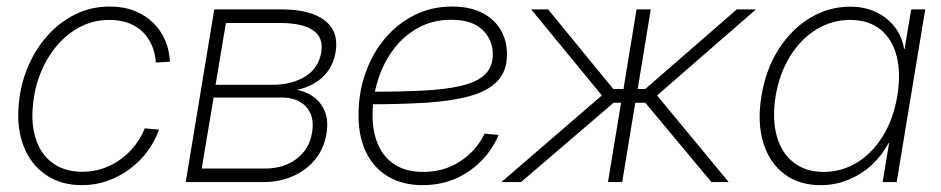

<svg xmlns="http://www.w3.org/2000/svg" viewBox="-20 -551 2847 581"><path d="M228 9.3Q164.1 9.3 118.7 -22Q73.2 -53.2 51.8 -107.9Q30.3 -162.6 36.6 -233.4Q41.5 -293.5 63.7 -346.9Q85.9 -400.4 122.6 -441.9Q159.2 -483.4 207.3 -507.3Q255.4 -531.2 312 -531.2Q354 -531.2 387.2 -518.1Q420.4 -504.9 443.8 -481.7Q467.3 -458.5 480 -428.5Q492.7 -398.4 494.1 -364.3L451.2 -361.8Q450.2 -388.2 440.4 -411.6Q430.7 -435.1 413.3 -452.9Q396 -470.7 370.4 -480.7Q344.7 -490.7 311.5 -490.7Q263.7 -490.7 223.4 -470Q183.1 -449.2 152.6 -413.3Q122.1 -377.4 103 -330.6Q84 -283.7 79.6 -231.9Q73.7 -172.4 89.6 -127Q105.5 -81.5 141.1 -56.4Q176.8 -31.2 229 -31.2Q262.7 -31.2 292.2 -41.5Q321.8 -51.8 346.2 -69.8Q370.6 -87.9 388.9 -111.6Q407.2 -135.3 418 -162.6L461.4 -158.7Q449.2 -124.5 427 -94.2Q404.8 -64 374.3 -40.8Q343.8 -17.6 306.6 -4.2Q269.5 9.3 228 9.3Z M542 0 628.4 -522.5H833.5Q918.9 -522.5 962.4 -489.3Q1005.9 -456.1 995.6 -393.6Q987.8 -347.2 956.5 -317.9Q925.3 -288.6 878.4 -279.3Q909.7 -272.9 931.9 -255.6Q954.1 -238.3 964.1 -210.7Q974.1 -183.1 967.8 -146Q960.9 -102.5 934.6 -69.6Q908.2 -36.6 867.4 -18.3Q826.7 0 775.9 0ZM590.3 -41H782.2Q838.4 -41 877.4 -70.3Q916.5 -99.6 924.3 -150.4Q932.6 -198.2 907 -227.1Q881.3 -255.9 832.5 -255.9H626.5ZM632.3 -294.4H803.2Q863.3 -294.4 903.8 -319.6Q944.3 -344.7 952.1 -393.1Q959.5 -437.5 927 -459.5Q894.5 -481.4 827.6 -481.4H663.6Z M1258.8 9.3Q1200.2 9.3 1156.5 -15.6Q1112.8 -40.5 1088.9 -87.9Q1064.9 -135.3 1064.9 -202.6Q1064.9 -270 1085.7 -329.3Q1106.4 -388.7 1144.5 -434.1Q1182.6 -479.5 1234.4 -505.4Q1286.1 -531.2 1348.1 -531.2Q1401.4 -531.2 1438.5 -512.5Q1475.6 -493.7 1494.9 -460.9Q1514.2 -428.2 1514.2 -386.7Q1514.2 -335.4 1484.9 -305.2Q1455.6 -274.9 1400.9 -260Q1346.2 -245.1 1269 -240.2Q1191.9 -235.4 1095.7 -235.4L1099.6 -273.4Q1190.4 -273.4 1259.8 -276.9Q1329.1 -280.3 1376.2 -291.5Q1423.3 -302.7 1447.3 -325.4Q1471.2 -348.1 1471.2 -386.2Q1471.2 -431.2 1439.5 -461.2Q1407.7 -491.2 1345.2 -491.2Q1290 -491.2 1245.8 -467Q1201.7 -442.9 1170.9 -401.9Q1140.1 -360.8 1123.8 -309.1Q1107.4 -257.3 1107.4 -201.7Q1107.4 -151.4 1124.3 -112.8Q1141.1 -74.2 1175.3 -52.5Q1209.5 -30.8 1260.7 -30.8Q1323.7 -30.8 1372.8 -63Q1421.9 -95.2 1446.3 -146.5L1488.8 -142.6Q1460.9 -76.2 1399.9 -33.4Q1338.9 9.3 1258.8 9.3Z M1497.1 0 1801.3 -262.2 1587.4 -522.5H1638.7L1835.9 -281.7H1866.7L1906.2 -522.5H1949.2L1909.7 -281.7H1932.6L2209.5 -522.5H2267.6L1968.3 -262.2L2185.1 0H2132.8L1932.6 -240.2H1902.3L1862.8 0H1819.8L1859.4 -240.2H1836.9L1556.6 0Z M2463.4 9.3Q2397.9 9.3 2353 -24.7Q2308.1 -58.6 2289.6 -119.4Q2271 -180.2 2284.2 -260.7Q2297.4 -341.3 2336.2 -402.1Q2375 -462.9 2431.4 -496.8Q2487.8 -530.8 2552.7 -530.8Q2597.2 -530.8 2631.8 -513.9Q2666.5 -497.1 2688.2 -468.5Q2710 -439.9 2715.8 -402.8H2717.3L2737.3 -522.5H2779.8L2693.4 0H2650.9L2670.4 -117.7H2668.5Q2649.4 -81.1 2618.2 -52.2Q2586.9 -23.4 2547.4 -7.1Q2507.8 9.3 2463.4 9.3ZM2472.2 -30.8Q2527.8 -30.8 2574.2 -59.6Q2620.6 -88.4 2652.1 -140.1Q2683.6 -191.9 2695.3 -260.7Q2706.5 -330.1 2693.1 -381.8Q2679.7 -433.6 2643.8 -462.2Q2607.9 -490.7 2552.2 -490.7Q2498.5 -490.7 2451.7 -462.6Q2404.8 -434.6 2372.1 -382.8Q2339.4 -331.1 2327.1 -260.7Q2315.9 -190.9 2330.6 -139.2Q2345.2 -87.4 2381.8 -59.1Q2418.5 -30.8 2472.2 -30.8Z"/></svg>

Font: Inter 28pt ExtraLight
Style: Italic
Weight: 250
Italic angle: -9.3988°
Designer: Rasmus Andersson
Foundry: rsms
Version: Version 4.001;git-66647c0bb